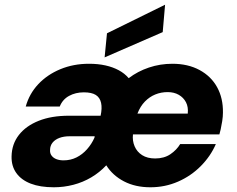

<svg xmlns="http://www.w3.org/2000/svg" viewBox="-20 -781 1002 813"><path d="M208 12Q150 12 110 -3.5Q70 -19 49 -48.5Q28 -78 29 -119Q30 -171 60 -209.5Q90 -248 144 -269.5Q198 -291 272 -291H406Q413 -323 408 -345.5Q403 -368 385.5 -379Q368 -390 335 -390Q300 -390 272.5 -375Q245 -360 233 -330H89Q104 -384 142 -424.5Q180 -465 235.5 -488Q291 -511 357 -511Q395 -511 426.5 -504Q458 -497 483 -483.5Q508 -470 525 -450Q563 -479 610.5 -495Q658 -511 710 -511Q776 -511 825 -484.5Q874 -458 899.5 -411.5Q925 -365 924 -304Q924 -288 921 -268.5Q918 -249 914.5 -233.5Q911 -218 909 -212H543Q540 -185 550 -161.5Q560 -138 582 -124Q604 -110 637 -110Q675 -110 701.5 -128Q728 -146 743 -171H894Q872 -120 830.5 -78Q789 -36 734 -12Q679 12 617 12Q553 12 505 -13Q457 -38 430 -81Q402 -51 366.5 -30Q331 -9 290.5 1.5Q250 12 208 12ZM249 -102Q279 -102 304 -114.5Q329 -127 348.5 -149Q368 -171 380 -198L381 -204H275Q250 -204 231.5 -197Q213 -190 202.5 -177Q192 -164 192 -146Q191 -132 198.5 -122Q206 -112 219 -107Q232 -102 249 -102ZM562 -300H775Q778 -328 767.5 -348Q757 -368 737 -379.5Q717 -391 690 -391Q662 -391 637.5 -381Q613 -371 593.5 -351Q574 -331 562 -300ZM423 -538 433 -640 679 -761 669 -645Z"/></svg>

Font: DM Sans 20pt Black
Style: Italic
Weight: 900
Italic angle: -10°
Version: Version 4.004;gftools[0.9.30]